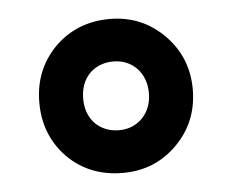

<svg xmlns="http://www.w3.org/2000/svg" viewBox="-35 -759 481 398"><g transform="rotate(-5 205.5 -560.0)"><path d="M90.8 -445.8Q45.9 -492.2 45.9 -560.1Q45.9 -627.4 90.8 -673.8Q137.2 -720.2 206.1 -720.2Q272.5 -720.2 318.8 -673.8Q365.2 -627.4 365.2 -560.1Q365.2 -492.2 318.8 -445.8Q272.9 -399.9 206.1 -399.9Q136.7 -399.9 90.8 -445.8ZM254.9 -508.8Q273.9 -529.3 273.9 -560.1Q273.9 -591.3 254.9 -611.8Q234.9 -631.8 206.1 -631.8Q175.8 -631.8 155.8 -611.8Q137.2 -591.8 137.2 -560.1Q137.2 -528.8 155.8 -508.8Q175.8 -488.8 206.1 -488.8Q234.9 -488.8 254.9 -508.8Z"/></g></svg>

Font: D-DIN-PRO SemiBold
Style: Bold
Weight: 600
Designer: datto
Foundry: CyberFei
Version: Version 1.000;hotconv 1.0.109;makeotfexe 2.5.65596